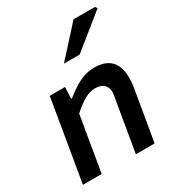

<svg xmlns="http://www.w3.org/2000/svg" viewBox="-199 -982 1025 1109"><g transform="rotate(-30 313.5 -427.5)"><path d="M119 -541H221L218 -465H224Q275 -507 323 -530.5Q371 -554 421 -554Q495 -554 532 -516Q569 -478 569 -399Q569 -373 564 -341L506 0H381L436 -325L440 -346Q444 -370 444 -376Q444 -412 423.5 -430Q403 -448 365 -448Q333 -448 296.5 -428Q260 -408 215 -367L153 0H28ZM459 -855H602L611 -841L388 -661H283Z"/></g></svg>

Font: Nebula Sans Semibold
Style: Regular
Weight: 600
Italic angle: -9°
Designer: Paul D. Hunt for Adobe (as Source Sans)
Foundry: Nebula Entertainment & Broadcasting LLC
Version: Version 1.010